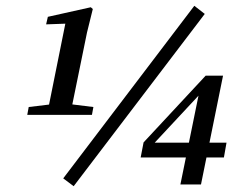

<svg xmlns="http://www.w3.org/2000/svg" viewBox="-20 -626 840 662"><path d="M234 16 198 -11 650 -606 686 -578ZM297 -230H74L79 -257L170 -268H213L302 -257ZM222 -230H142L209 -563L223 -545L139 -542L145 -568L293 -601L300 -595L280 -514ZM752 -83H465L475 -135L689 -365H749L673 10H602L668 -314H681L504 -124L501 -134H761Z"/></svg>

Font: Lisu Bosa
Style: Bold Italic
Weight: 700
Italic angle: -19°
Designer: David Morse, Annie Olsen, Victor Gaultney, Frank Grießhammer (Latin)
Foundry: SIL International
Version: Version 2.000